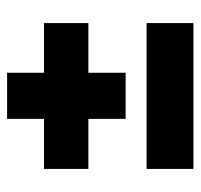

<svg xmlns="http://www.w3.org/2000/svg" viewBox="-32 -624 565 541"><g transform="rotate(-90 250.5 -353.5)"><path d="M186 -282V-616H316V-282ZM45 -387V-512H456V-387ZM45 -91V-223H456V-91Z"/></g></svg>

Font: Bricolage Grotesque 36pt ExtraBold
Style: Regular
Weight: 800
Designer: Mathieu Triay
Foundry: Atelier Triay
Version: Version 1.000;gftools[0.9.30]